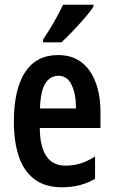

<svg xmlns="http://www.w3.org/2000/svg" viewBox="-20 -786 482 816"><path d="M227 -552Q286 -552 326 -521.5Q366 -491 386.5 -436Q407 -381 407 -309V-242H149Q151 -82 258 -82Q291 -82 321 -91Q351 -100 384 -121V-26Q323 10 244 10Q171 10 125.5 -25Q80 -60 59.5 -122.5Q39 -185 39 -268Q39 -406 86.5 -479Q134 -552 227 -552ZM229 -464Q193 -464 172.5 -431Q152 -398 150 -325H303Q303 -386 284.5 -425Q266 -464 229 -464ZM377 -757Q364 -737 340 -709.5Q316 -682 289.5 -654Q263 -626 241 -606H163V-618Q190 -658 211 -695Q232 -732 248 -766H377Z"/></svg>

Font: Noto Sans Devanagari UI ExtraCondensed SemiBold
Style: Regular
Weight: 600
Width: 2
Designer: Jelle Bosma - Monotype Design Team
Foundry: Monotype Imaging Inc.
Version: Version 2.004; ttfautohint (v1.8.4.7-5d5b)